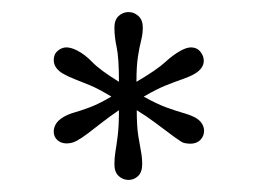

<svg xmlns="http://www.w3.org/2000/svg" viewBox="-20 -739 442 318"><path d="M193 -441Q183.5 -441 176.5 -447.5Q169.5 -454 169.5 -467Q169.5 -477.5 171.2 -488Q173 -498.5 175 -514.5Q177 -530.5 177 -556.5Q161.5 -546 148.8 -536Q136 -526 125.5 -518Q115 -510 106.5 -505.5Q101.5 -503 97.5 -502.2Q93.5 -501.5 90 -501.5Q81 -501.5 75 -507Q69 -512.5 69 -521Q69 -527.5 72.5 -533.5Q76 -539.5 84 -544.5Q92 -549.5 102.5 -552.5Q113 -555.5 128 -561Q143 -566.5 164.5 -579Q143 -592 128.5 -598Q114 -604 103.5 -608Q93 -612 83.5 -617.5Q69 -626.5 69 -639.5Q69 -649.5 75.8 -655Q82.5 -660.5 90 -660.5Q97.5 -660.5 107.5 -655.5Q120.5 -649 133 -636Q145.5 -623 177 -603.5Q177 -643.5 173.2 -660.8Q169.5 -678 169.5 -693.5Q169.5 -706 176.5 -712.5Q183.5 -719 193 -719Q202 -719 209.2 -712.5Q216.5 -706 216.5 -693.5Q216.5 -683 213.8 -672.2Q211 -661.5 208.5 -645.5Q206 -629.5 206 -603.5Q240 -623.5 253.5 -636Q267 -648.5 280 -655.5Q289.5 -660.5 296.5 -660.5Q306 -660.5 311.8 -653.5Q317.5 -646.5 317.5 -638.5Q317.5 -625.5 302 -616.5Q293 -611.5 282 -607.8Q271 -604 255.8 -598Q240.5 -592 218 -579Q239.5 -567 255.2 -561.2Q271 -555.5 282.5 -552.2Q294 -549 303 -544.5Q311 -540 314.5 -534.2Q318 -528.5 318 -522.5Q318 -513.5 311.8 -507.2Q305.5 -501 295.5 -501Q291.5 -501 287 -501.8Q282.5 -502.5 278.5 -505.5Q270 -511 259.8 -518.8Q249.5 -526.5 236.5 -536.2Q223.5 -546 206.5 -556.5Q206.5 -530 209 -514.2Q211.5 -498.5 213.5 -488.2Q215.5 -478 215.5 -467Q215.5 -454 208.8 -447.5Q202 -441 193 -441Z"/></svg>

Font: Imbue Thin
Style: Regular
Weight: 400
Version: Version 1.102